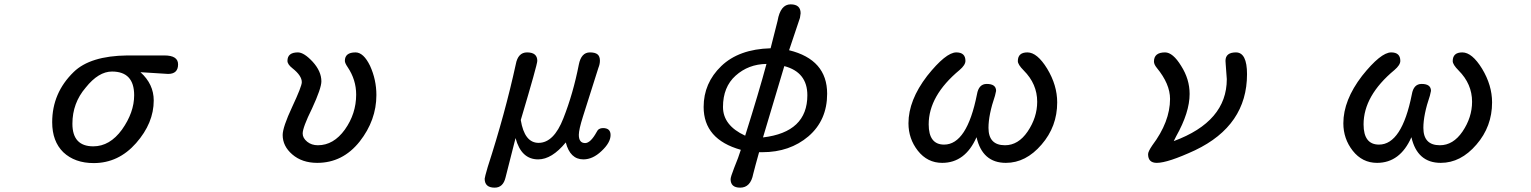

<svg xmlns="http://www.w3.org/2000/svg" viewBox="-20 -728 7040 883"><path d="M271 -28Q220 -78 220 -166Q220 -301 319 -397Q395 -471 565 -473H736Q799 -473 799 -432Q799 -388 753 -388L626 -396Q687 -341 687 -266Q687 -162 606 -70Q525 22 411 22Q324 22 271 -28ZM409 -55Q485 -55 541 -132Q597 -211 597 -290Q597 -399 495 -399Q433 -399 374 -325Q313 -254 313 -159Q313 -55 409 -55Z M1324 -18Q1280 -56 1280 -107Q1280 -143 1324 -237Q1368 -331 1368 -350Q1368 -380 1325 -414Q1302 -432 1302 -448Q1302 -487 1350 -487Q1378 -487 1418 -444Q1458 -400 1458 -354Q1458 -322 1415 -229Q1372 -142 1372 -114Q1372 -93 1393 -76Q1413 -60 1442 -60Q1514 -60 1566 -132Q1618 -205 1618 -293Q1618 -361 1579 -419Q1566 -438 1566 -448Q1566 -487 1615 -487Q1652 -487 1682 -425Q1711 -361 1711 -291Q1711 -175 1634 -77Q1556 21 1439 21Q1369 21 1324 -18Z M2209 94Q2209 88 2223 40Q2303 -207 2352 -432Q2362 -487 2404 -487Q2451 -487 2451 -448Q2451 -431 2375 -176Q2392 -71 2457 -71Q2527 -71 2571 -184Q2616 -298 2642 -431Q2653 -487 2693 -487Q2717 -487 2728 -478Q2739 -469 2739 -449Q2739 -433 2732 -416L2661 -192Q2642 -132 2642 -108Q2642 -70 2671 -70Q2696 -70 2724 -121Q2732 -139 2753 -139Q2788 -139 2788 -107Q2788 -72 2746 -33Q2706 5 2663 5Q2602 5 2582 -73Q2518 5 2455 5Q2377 5 2351 -93L2305 88Q2294 135 2255 135Q2209 135 2209 94Z M3340 96Q3340 86 3356 45Q3377 -6 3387 -39Q3216 -87 3216 -236Q3216 -346 3297 -424Q3378 -502 3524 -506L3556 -632Q3569 -708 3616 -708Q3662 -708 3662 -667L3659 -646L3609 -497Q3784 -454 3784 -297Q3784 -175 3698 -101Q3612 -28 3486 -28H3471L3455 30L3444 72Q3432 135 3384 135Q3340 135 3340 96ZM3407 -104Q3471 -307 3505 -434Q3422 -433 3363 -380Q3305 -328 3305 -236Q3305 -151 3407 -104ZM3693 -290Q3693 -396 3587 -424L3489 -96Q3693 -120 3693 -290Z M4201 -35Q4158 -90 4158 -161Q4158 -267 4244 -379Q4330 -487 4378 -487Q4420 -487 4420 -448Q4420 -429 4393 -406Q4251 -288 4251 -156Q4251 -63 4322 -63Q4427 -63 4473 -294Q4481 -342 4518 -342Q4561 -342 4561 -310L4556 -288Q4526 -200 4526 -140Q4526 -60 4602 -60Q4663 -60 4706 -123Q4750 -188 4750 -260Q4750 -342 4688 -404Q4661 -431 4661 -447Q4661 -487 4705 -487Q4750 -487 4796 -412Q4842 -336 4842 -257Q4842 -146 4770 -63Q4698 21 4606 21Q4498 21 4471 -97Q4419 21 4313 21Q4245 21 4201 -35Z M5260 -19Q5260 -31 5279 -59Q5361 -168 5361 -273Q5361 -342 5300 -416Q5287 -432 5287 -445Q5287 -487 5338 -487Q5374 -487 5412 -425Q5451 -364 5451 -296Q5451 -211 5389 -101L5378 -79Q5622 -169 5622 -364L5617 -432L5616 -448Q5616 -487 5664 -487Q5715 -487 5715 -387Q5715 -151 5476 -37Q5351 21 5300 21Q5260 21 5260 -19Z M6201 -35Q6158 -90 6158 -161Q6158 -267 6244 -379Q6330 -487 6378 -487Q6420 -487 6420 -448Q6420 -429 6393 -406Q6251 -288 6251 -156Q6251 -63 6322 -63Q6427 -63 6473 -294Q6481 -342 6518 -342Q6561 -342 6561 -310L6556 -288Q6526 -200 6526 -140Q6526 -60 6602 -60Q6663 -60 6706 -123Q6750 -188 6750 -260Q6750 -342 6688 -404Q6661 -431 6661 -447Q6661 -487 6705 -487Q6750 -487 6796 -412Q6842 -336 6842 -257Q6842 -146 6770 -63Q6698 21 6606 21Q6498 21 6471 -97Q6419 21 6313 21Q6245 21 6201 -35Z"/></svg>

Font: 寒蝉全圆体
Style: Regular
Weight: 400
Designer: Warren2060
      Designed by Motoya company      

      [Varela Round]
      Joe Prince(Latin component); Avraham Cornf
Foundry: ChillType
Version: Version 3.200